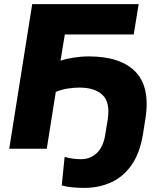

<svg xmlns="http://www.w3.org/2000/svg" viewBox="-20 -725 792 936"><path d="M391 191Q324 191 281 179L295 40Q333 51 375 51Q421 51 452 21Q483 -9 492 -63L505 -141Q518 -225 480.5 -261.5Q443 -298 367 -298Q339 -298 308.5 -293Q278 -288 252 -277L208 0H25L137 -705H656L632 -557H296L275 -429Q300 -438 338 -444Q376 -450 413 -450Q568 -450 640.5 -375Q713 -300 689 -147L677 -71Q662 22 621 80Q580 138 520.5 164.5Q461 191 391 191Z"/></svg>

Font: Mulish Black
Style: Italic
Weight: 900
Italic angle: -9°
Designer: Vernon Adams
Foundry: Vernon Adams
Version: Version 3.603; ttfautohint (v1.8.3)